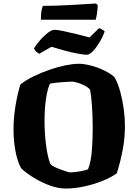

<svg xmlns="http://www.w3.org/2000/svg" viewBox="-20 -1088 799 1108"><path d="M361 0Q318 0 275 -15Q232 -30 195.5 -50.5Q159 -71 134 -90Q109 -109 102 -117Q80 -157 69 -217.5Q58 -278 58 -337Q58 -410 70 -481Q82 -552 98 -601Q130 -626 174 -647.5Q218 -669 266 -685.5Q314 -702 358 -711Q402 -720 433 -720Q462 -720 494 -712.5Q526 -705 556.5 -692.5Q587 -680 610 -666Q633 -652 643 -639Q661 -606 674 -558.5Q687 -511 694 -459.5Q701 -408 701 -362Q701 -293 688.5 -225.5Q676 -158 654 -88Q623 -65 572.5 -44.5Q522 -24 466 -12Q410 0 361 0ZM385 -93Q392 -93 411.5 -95Q431 -97 453 -101.5Q475 -106 488 -111Q505 -153 510 -217.5Q515 -282 515 -346Q515 -412 511 -473Q507 -534 500 -570Q489 -584 468 -594.5Q447 -605 426.5 -611Q406 -617 397 -617Q386 -617 362 -615.5Q338 -614 312 -611.5Q286 -609 268 -605Q253 -571 245 -515Q237 -459 237 -388Q237 -321 245.5 -253Q254 -185 270 -143Q275 -135 291.5 -126.5Q308 -118 328 -110.5Q348 -103 364.5 -98Q381 -93 385 -93ZM481 -772Q465 -772 429.5 -778.5Q394 -785 353 -796Q312 -807 277 -818L207 -778Q200 -781 190 -789.5Q180 -798 176 -809Q190 -832 212 -857Q234 -882 256.5 -899Q279 -916 294 -916Q311 -916 346.5 -908.5Q382 -901 423 -891Q464 -881 497 -872L552 -926Q558 -923 566 -919.5Q574 -916 584 -907Q574 -877 555.5 -846Q537 -815 517 -793.5Q497 -772 481 -772ZM216 -974Q216 -1009 220 -1029Q224 -1049 228 -1054Q261 -1054 305.5 -1055.5Q350 -1057 396 -1059.5Q442 -1062 479 -1064.5Q516 -1067 533 -1068L544 -1059Q543 -1029 539 -1005.5Q535 -982 532 -974Z"/></svg>

Font: Texturina Black
Style: Regular
Weight: 900
Designer: Guillermo Torres Carreño
Foundry: Omnibus-Type
Version: Version 1.002; ttfautohint (v1.8.3)